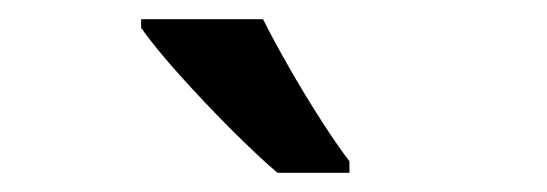

<svg xmlns="http://www.w3.org/2000/svg" viewBox="-20 -786 570 200"><path d="M269 -606Q249 -623 221 -651Q193 -679 167 -708Q141 -737 127 -757V-766H254Q265 -744 281 -716Q297 -688 314 -661.5Q331 -635 344 -618V-606Z"/></svg>

Font: Noto Sans Mono Condensed SemiBold
Style: Regular
Weight: 600
Width: 3
Designer: Monotype Design Team
Foundry: Monotype Imaging Inc.
Version: Version 2.014